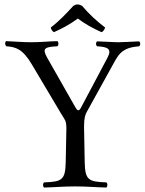

<svg xmlns="http://www.w3.org/2000/svg" viewBox="-20 -834 650 859"><path d="M347.2 -808C331.8 -815.7 322.2 -816.4 308.2 -808C277.2 -774 244.2 -739 207.2 -711C209.2 -702 212.2 -696 221.2 -690C259.2 -707 291.2 -724 328.2 -751C361.2 -726 395.2 -708 434.2 -690C443.3 -693.8 447.4 -701.9 450.2 -711C414.2 -738 377.2 -772 347.2 -808ZM359 -109 356 -267.7C356 -307.5 361.7 -321.5 368.6 -334L496.3 -565C524.3 -615.7 558.3 -622.7 603 -627C609 -633 609 -643 603 -649C573 -648 533 -645 510 -645C487 -645 454 -648 414 -649C408 -643 408 -633 414 -627C458.3 -624 483.3 -618.1 461 -576L342.1 -352C333.1 -335 326 -338 317.2 -354L191 -576C166.8 -618.6 181 -624 237 -627C243 -633 243 -644 237 -650C197 -649 159 -645 119 -645C80 -645 37 -649 7 -650C1 -644 2 -633 8 -627C50 -624 81.1 -615.4 121.7 -547L253.1 -326C270.6 -296.5 277 -296 277 -259L274 -109C272.4 -28 257 -21 177 -18C171 -12 171 -1 177 5C226 4 262.4 0 317 0C371.2 0 406 4 456 5C462 -1 462 -12 456 -18C376 -21 360.5 -28 359 -109Z"/></svg>

Font: Libertinus Serif Display
Style: Regular
Weight: 400
Designer: Philipp H. Poll
Foundry: Khaled Hosny
Version: Version 6.1